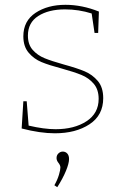

<svg xmlns="http://www.w3.org/2000/svg" viewBox="-20 -548 515 798"><path d="M245 -280Q300 -265 332 -251.5Q364 -238 386.5 -211.5Q409 -185 409 -140Q409 -69 352 -31.5Q295 6 208 6Q147 6 70 -14L77 -127H91L99 -26Q163 -11 211 -11Q289 -11 339.5 -44Q390 -77 390 -137Q390 -176 369.5 -200Q349 -224 318.5 -236.5Q288 -249 237 -263Q184 -277 152.5 -290Q121 -303 99 -329Q77 -355 77 -397Q77 -461 127.5 -494.5Q178 -528 252 -528Q321 -528 391 -500L388 -411H373L361 -492Q307 -509 250 -509Q182 -509 139 -481.5Q96 -454 96 -400Q96 -363 116 -340.5Q136 -318 165.5 -306Q195 -294 245 -280ZM206 222Q219 199 225 178.5Q231 158 231 148Q231 139 223 129Q215 119 215 109Q215 97 223 89.5Q231 82 241 82Q252 82 259.5 90Q267 98 267 113Q267 131 254 162.5Q241 194 218 230Z"/></svg>

Font: Bitter Pro Thin
Style: Regular
Weight: 250
Designer: Sol Matas, and Bitter project Authors
Foundry: Sol Matas
Version: Version 1.010